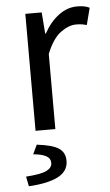

<svg xmlns="http://www.w3.org/2000/svg" viewBox="-53 -534 455 795"><g transform="rotate(-5 175.0 -136.0)"><path d="M82 0V-486.1H150L156.9 -397.6H159.6Q185.1 -444.1 221.1 -471.1Q257.1 -498.1 297.9 -498.1Q313.9 -498.1 326.2 -495.9Q338.5 -493.7 349.7 -488.1L331.6 -417.9Q321.2 -420.9 311.8 -422.4Q302.3 -423.9 287.2 -423.9Q256.4 -423.9 222.8 -399.1Q189.2 -374.3 164.3 -312.1V0ZM34.5 226.3 26.3 185.6Q89 181.3 112.1 169.7Q135.2 158 135.2 138.2Q135.2 118.6 116.9 108.9Q98.7 99.1 63.8 96.1L81.9 57.6Q147.7 65.5 173.3 83Q199 100.5 199 134.7Q199 178 156.5 200Q113.9 222 34.5 226.3Z"/></g></svg>

Font: Source Sans 3 Variable
Style: Regular
Weight: 200
Designer: Paul D. Hunt
Foundry: Adobe Systems Incorporated
Version: Version 3.026